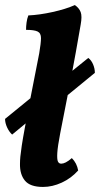

<svg xmlns="http://www.w3.org/2000/svg" viewBox="-34 -730 395 759"><path d="M136 9Q85 9 64.5 -16Q44 -41 45 -83Q45 -96 46.5 -111.5Q48 -127 52 -154Q56 -181 64.5 -226.5Q73 -272 86.5 -343Q100 -414 121 -519Q128 -560 128 -579.5Q128 -599 114.5 -605.5Q101 -612 69 -612Q69 -626 71 -641Q73 -656 78 -669Q122 -671 174 -682.5Q226 -694 262 -710Q279 -698 285 -682Q291 -666 285 -633Q266 -522 245.5 -414.5Q225 -307 204 -203Q194 -151 192.5 -125.5Q191 -100 195 -91.5Q199 -83 208 -83Q216 -83 226 -88Q236 -93 250 -105Q270 -85 275 -56Q247 -25 210 -8Q173 9 136 9ZM14 -198Q2 -209 -6 -226.5Q-14 -244 -14 -260L105 -357L216 -421L315 -501Q327 -492 334 -475.5Q341 -459 341 -442L203 -329L89 -260Z"/></svg>

Font: Vollkorn
Style: Bold Italic
Weight: 700
Italic angle: -11°
Designer: Friedrich Althausen
Foundry: Friedrich Althausen
Version: Version 5.000; ttfautohint (v1.8.3)